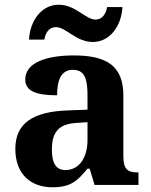

<svg xmlns="http://www.w3.org/2000/svg" viewBox="-20 -784 639 814"><path d="M374 -606C445 -606 495 -673 499 -754H434C430 -727 414 -701 385 -701C343 -701 300 -764 229 -764C157 -764 107 -697 103 -616H168C172 -643 187 -669 217 -669C260 -669 302 -606 374 -606ZM202 10C278 10 307 -15 351 -69H360L381 0H567V-53H563C518 -53 503 -69 503 -124V-379C503 -504 433 -549 293 -549C180 -549 87 -520 87 -447C87 -398 133 -380 222 -380C222 -442 238 -488 289 -488C344 -488 351 -441 351 -374V-319L269 -316C119 -311 45 -261 45 -153C45 -42 114 10 202 10ZM257 -63C218 -63 200 -92 200 -149C200 -221 226 -259 306 -263L351 -266V-191C351 -113 314 -63 257 -63Z"/></svg>

Font: Noto Serif Test
Style: Bold
Weight: 700
Version: Version 1.000